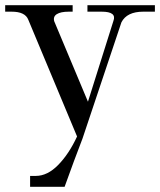

<svg xmlns="http://www.w3.org/2000/svg" viewBox="-48 -520 617 740"><path d="M68 200V158H90Q135 158 176.5 115.5Q218 73 249 6L61 -444Q49 -475 -3 -475H-28V-500H232V-475H217Q186 -475 171 -465.5Q156 -456 161 -438L291 -128L389 -439Q403 -475 344 -475H289V-500H549V-475H504Q441 -475 420 -434L270 14Q252 60 236.5 102.5Q221 145 211 172.5Q201 200 201 200Z"/></svg>

Font: Bentinck
Style: Regular
Weight: 400
Designer: Jörg Drees
Foundry: Jörg Drees
Version: Version 1.000; ttfautohint (v1.8.4.7-5d5b)